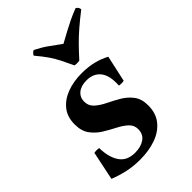

<svg xmlns="http://www.w3.org/2000/svg" viewBox="-213 -800 908 908"><g transform="rotate(-45 240.5 -346.5)"><path d="M176 15Q131 15 92 6.5Q53 -2 15 -17L45 -161Q61 -164 77 -161Q78 -99 103 -62Q128 -25 182 -25Q221 -25 246 -42.5Q271 -60 271 -94Q271 -121 251 -139Q231 -157 201.5 -172Q172 -187 143 -205Q114 -223 94 -250.5Q74 -278 74 -322Q74 -372 100 -404.5Q126 -437 170 -453.5Q214 -470 269 -470Q312 -470 348 -461Q384 -452 413 -436L384 -304Q368 -301 352 -304Q356 -368 331.5 -399Q307 -430 261 -430Q224 -430 203 -412.5Q182 -395 182 -367Q182 -338 202.5 -319.5Q223 -301 253 -286.5Q283 -272 313 -254.5Q343 -237 363.5 -210Q384 -183 384 -140Q384 -87 356 -52.5Q328 -18 281 -1.5Q234 15 176 15ZM466 -708Q473 -704 476.5 -699Q480 -694 481 -685Q441 -654 411.5 -628.5Q382 -603 356.5 -577Q331 -551 303 -520Q287 -517 271 -520Q255 -555 242 -580.5Q229 -606 212 -631Q195 -656 167 -689Q173 -702 186 -708Q225 -688 249.5 -670Q274 -652 306 -629Q337 -646 359.5 -658Q382 -670 406 -682Q430 -694 466 -708Z"/></g></svg>

Font: Poltawski Nowy SemiBold
Style: Italic
Weight: 600
Italic angle: -12°
Version: Version 1.001;gftools[0.9.25]